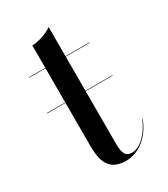

<svg xmlns="http://www.w3.org/2000/svg" viewBox="-154 -662 647 741"><g transform="rotate(-30 169.5 -291.5)"><path d="M13 -306V-304H95V-111C95 -56 104 7 186 7C247 7 298.5 -38 322.5 -102H320.5C300.5 -53 261 -9 223 -9C196 -9 185 -22 185 -72V-304H305V-306H185V-458H292V-460H185V-590C165 -575 125 -560 95 -560V-460H22V-458H95V-306Z"/></g></svg>

Font: Bodoni* 96pt
Style: Regular
Weight: 400
Version: Version 2.3